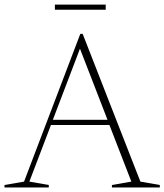

<svg xmlns="http://www.w3.org/2000/svg" viewBox="-24 -830 728 850"><path d="M597.5 -26 683.5 -11V0H471.5V-11L557.5 -26L460.5 -276.5H201.5L106 -26L192 -11V0H-4V-11L82.5 -26L331.5 -680H342ZM210 -299.5H452L330 -614.5ZM219 -787V-809.5H444V-787Z"/></svg>

Font: Newsreader 16pt ExtraLight
Style: Regular
Weight: 275
Designer: Hugues Gentile
Foundry: Production Type
Version: Version 1.003; ttfautohint (v1.8.3)